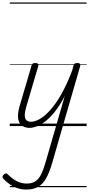

<svg xmlns="http://www.w3.org/2000/svg" viewBox="-80 -1030 728 1569"><path d="M161 15Q125 15 100 -3Q75 -21 68.5 -60Q62 -99 80 -162L178 -495Q182 -506 188 -510.5Q194 -515 208 -515Q224 -515 230.5 -509Q237 -503 233 -491L135 -159Q123 -118 122.5 -90Q122 -62 135 -48.5Q148 -35 174 -35Q205 -35 245 -57.5Q285 -80 330 -130Q375 -180 421 -260Q467 -340 510 -455L521 -495Q525 -506 531.5 -510.5Q538 -515 551 -515Q569 -515 573.5 -508Q578 -501 575 -489L348 296Q326 373 299.5 422.5Q273 472 234 495.5Q195 519 135 519Q98 519 65 508.5Q32 498 3.5 478.5Q-25 459 -50 434Q-58 426 -59.5 417Q-61 408 -50 397Q-38 387 -31 387Q-24 387 -16 395Q19 430 56.5 450Q94 470 139 470Q182 470 210 451Q238 432 257 393Q276 354 293 294L449 -245Q412 -174 373.5 -124Q335 -74 297 -43.5Q259 -13 224.5 1Q190 15 161 15ZM0 490H628V500H0ZM0 -20H628V0H0ZM0 -505H628V-500H0ZM0 -1010H628V-1000H0Z"/></svg>

Font: Playwrite AU QLD Guides
Style: Regular
Weight: 400
Designer: Veronika Burian, José Scaglione
Foundry: TypeTogether
Version: Version 1.003